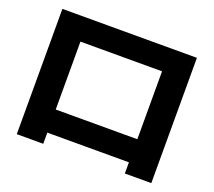

<svg xmlns="http://www.w3.org/2000/svg" viewBox="-130 -906 1260 1132"><g transform="rotate(20 500.0 -340.0)"><path d="M78 53V-733H922V53H756V-17H244V53ZM244 -162H756V-588H244Z"/></g></svg>

Font: M PLUS 1 Thin ExtraBold
Style: Regular
Weight: 800
Version: Version 1.001